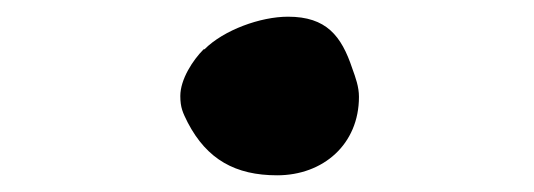

<svg xmlns="http://www.w3.org/2000/svg" viewBox="-20 -489 640 230"><path d="M325 -469C292 -469 248 -453 225 -430H224C211 -417 196 -394 196 -374C196 -360 199 -354 205 -342C228 -298 262 -279 312 -279C367 -279 410 -316 410 -373C410 -385 406 -396 402 -407C389 -446 371 -469 325 -469Z"/></svg>

Font: ChillLongCangKaiShu ExtraBold
Style: Regular
Weight: 800
Version: Version 3.500;Glyphs 3.1.1 (3135)